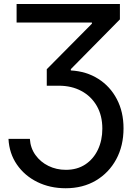

<svg xmlns="http://www.w3.org/2000/svg" viewBox="-20 -748 687 982"><path d="M23.4 -37.6H132.8Q135.7 9.3 161.4 44.9Q187 80.6 227.8 100.6Q268.6 120.6 316.9 120.6Q374.5 120.6 416.3 93Q458 65.4 480.7 17.6Q503.4 -30.3 503.4 -89.8Q503.4 -157.2 474.9 -206.5Q446.3 -255.9 396.2 -282.7Q346.2 -309.6 281.2 -309.6H219.2V-394L450.2 -627V-632.8H64.9V-727.5H593.3V-648.9L342.3 -394.5V-387.7Q421.9 -383.3 482.7 -344.7Q543.5 -306.2 577.6 -241Q611.8 -175.8 611.8 -91.8Q611.8 -2.4 574.5 66.7Q537.1 135.7 470.5 175.3Q403.8 214.8 315.9 214.8Q235.8 214.8 170.9 182.9Q106 150.9 66.7 94Q27.3 37.1 23.4 -37.6Z"/></svg>

Font: Inter Display Medium
Style: Regular
Weight: 500
Designer: Rasmus Andersson
Foundry: rsms
Version: Version 4.001;git-9221beed3